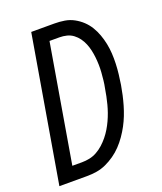

<svg xmlns="http://www.w3.org/2000/svg" viewBox="-136 -824 772 913"><g transform="rotate(-20 250.0 -367.5)"><path d="M6 0 131 -735H248Q274 -735 299 -731Q324 -727 346 -715Q368 -703 385.5 -686.5Q403 -670 415.5 -649.5Q428 -629 436.5 -605.5Q445 -582 450 -557.5Q455 -533 456.5 -507.5Q458 -482 457 -455.5Q456 -429 453 -403.5Q450 -378 446 -352Q442 -328 436.5 -303.5Q431 -279 424 -255Q417 -231 408 -208Q399 -185 387 -162.5Q375 -140 360 -118.5Q345 -97 327 -78Q309 -59 287.5 -44Q266 -29 243 -18.5Q220 -8 195.5 -4Q171 0 146 0ZM146 -70Q165 -70 184.5 -74Q204 -78 222 -88Q240 -98 255.5 -112Q271 -126 284 -142Q297 -158 307.5 -175.5Q318 -193 326.5 -211.5Q335 -230 341.5 -248.5Q348 -267 353 -286Q358 -305 362 -324.5Q366 -344 369 -363Q373 -382 375 -401Q377 -420 378.5 -439.5Q380 -459 379.5 -478.5Q379 -498 377 -516.5Q375 -535 371 -553Q367 -571 360 -588Q353 -605 342.5 -619.5Q332 -634 317.5 -645Q303 -656 285 -660.5Q267 -665 248 -665H198L97 -70Z"/></g></svg>

Font: iosevka_custom_sans_ss08
Style: Italic
Weight: 400
Italic angle: -10°
Designer: Belleve Invis
Foundry: Belleve Invis
Version: Version 10.3.0; ttfautohint (v1.8.3)